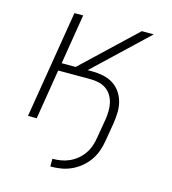

<svg xmlns="http://www.w3.org/2000/svg" viewBox="-109 -620 819 914"><g transform="rotate(15 300.0 -162.5)"><path d="M223 205V167Q244 167 265 163.5Q286 160 306 151Q326 142 343.5 127.5Q361 113 373.5 94.5Q386 76 393 55.5Q400 35 403 14L419 -80Q422 -101 422.5 -121.5Q423 -142 418.5 -161.5Q414 -181 403.5 -198Q393 -215 377 -226Q361 -237 341 -241.5Q321 -246 300 -246H141L101 0H58L145 -530H188L148 -284H217L477 -530H536L276 -284H300Q327 -284 353 -278.5Q379 -273 400.5 -260Q422 -247 437 -226Q452 -205 459 -180Q466 -155 465.5 -128Q465 -101 461 -74L445 21Q441 46 432 71Q423 96 407.5 118Q392 140 370.5 157.5Q349 175 324.5 186Q300 197 274.5 201Q249 205 223 205Z"/></g></svg>

Font: Iosevka Curly XLtExObl
Style: Regular
Weight: 200
Width: 7
Italic angle: -9°
Monospace: yes
Designer: Belleve Invis
Foundry: Belleve Invis
Version: Version 11.0.1; ttfautohint (v1.8.3)